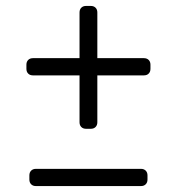

<svg xmlns="http://www.w3.org/2000/svg" viewBox="-20 -627 596 647"><path d="M270 -193Q260 -193 254 -199Q248 -205 248 -215V-373H91Q81 -373 75 -379Q69 -385 69 -395V-409Q69 -419 75 -425Q81 -431 91 -431H248V-585Q248 -595 254 -601Q260 -607 270 -607H286Q296 -607 302 -601Q308 -595 308 -585V-431H465Q475 -431 481 -425Q487 -419 487 -409V-395Q487 -385 481 -379Q475 -373 465 -373H308V-215Q308 -205 302 -199Q296 -193 286 -193ZM101 0Q91 0 85 -6Q79 -12 79 -22V-36Q79 -46 85 -52Q91 -58 101 -58H455Q465 -58 471 -52Q477 -46 477 -36V-22Q477 -12 471 -6Q465 0 455 0Z"/></svg>

Font: Rubik AZ
Style: Regular
Weight: 300
Designer: Hubert and Fischer
Foundry: Hubert & Fischer
Version: Version 2.000